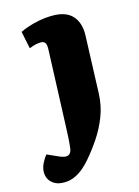

<svg xmlns="http://www.w3.org/2000/svg" viewBox="-177 -598 643 891"><g transform="rotate(-15 144.5 -152.0)"><path d="M280 -131Q278 -71 258 -19.5Q238 32 208 76.5Q178 121 144 160Q131 175 112.5 191Q94 207 70 218Q46 229 19 229Q-18 229 -39.5 209.5Q-61 190 -61 159Q-61 139 -51 118Q-41 97 -28 82L28 107Q47 115 59 114.5Q71 114 77.5 106Q84 98 86 84Q89 61 90.5 33Q92 5 93 -23L107 -386Q108 -408 102 -417.5Q96 -427 82 -427Q71 -427 58 -424.5Q45 -422 25 -414L8 -497Q21 -504 45.5 -512.5Q70 -521 101.5 -527Q133 -533 166 -533Q231 -533 261.5 -498.5Q292 -464 290 -405Z"/></g></svg>

Font: Literata ExtraBold
Style: Italic
Weight: 800
Italic angle: -2°
Designer: Latin by Veronika Burian and Jose Scaglione. Greek by Irene Vlachou. Cyrillic by Vera Evstafieva
Foundry: TypeTogether
Version: Version 3.002